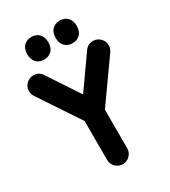

<svg xmlns="http://www.w3.org/2000/svg" viewBox="-220 -1019 1004 1135"><g transform="rotate(-30 282.0 -451.0)"><path d="M275.5 10Q247.2 10 227 -10.2Q206.8 -30.5 206.8 -58.8V-324.2L22.2 -601.8Q10 -619.5 10 -641.2Q10 -669.5 30.2 -689.6Q50.5 -709.8 78.5 -709.8Q116 -709.8 134.8 -680.8L312.5 -411.8L241 -412.8L430.8 -682.2Q450.8 -709.5 486 -709.5Q514.2 -709.5 534.2 -689.4Q554.2 -669.2 554.2 -641Q554.2 -619 541 -600L344.2 -322.5V-58.8Q344.2 -30.5 324 -10.2Q303.8 10 275.5 10ZM181.5 -758Q150.2 -758 130.2 -778.1Q110.2 -798.2 110.2 -835.2Q110.2 -871.8 130.1 -892Q150 -912.2 181.3 -912.2Q214 -912.2 234 -892Q254 -871.8 254 -835.2Q254 -798.2 234.1 -778.1Q214.2 -758 181.5 -758ZM375.3 -758Q344 -758 324 -778.1Q304 -798.2 304 -835.2Q304 -871.8 323.9 -892Q343.8 -912.2 375.1 -912.2Q407.8 -912.2 427.8 -892Q447.8 -871.8 447.8 -835.2Q447.8 -798.2 427.9 -778.1Q408 -758 375.3 -758Z"/></g></svg>

Font: National Park
Style: Regular
Weight: 400
Designer: Andrea Herstowski, Ben Hoepner
Version: Version 1.009